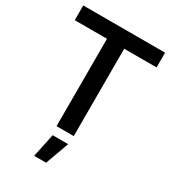

<svg xmlns="http://www.w3.org/2000/svg" viewBox="-218 -811 1016 1140"><g transform="rotate(30 289.5 -240.5)"><path d="M9 -700H570V-599H348V0H230V-599H9ZM237 58H343L285 219H203Z"/></g></svg>

Font: Argentum Sans
Style: Regular
Weight: 400
Designer: Julieta Ulanovsky, Owen Earl, Chris M. Simpson, Rasmus Andersson, Cristiano Sobral
Foundry: The Argentum Sans Project Authors
Version: Version 3.135; ttfautohint (v1.8.4.7-5d5b-dirty)